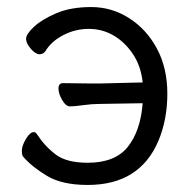

<svg xmlns="http://www.w3.org/2000/svg" viewBox="-20 -507 546 545"><path d="M159 -271 240 -270H262L385 -273Q380 -320 357 -354Q334 -388 302 -406.5Q270 -425 232 -425Q194 -425 160 -407.5Q126 -390 109 -362Q103 -353 92 -353Q81 -353 67.5 -368.5Q54 -384 54 -397Q54 -410 76.5 -431Q99 -452 140 -469.5Q181 -487 239 -487Q297 -487 346.5 -455.5Q396 -424 425.5 -369Q455 -314 455 -241Q455 -168 430 -108Q377 18 229 18Q156 18 113 -8Q70 -34 46 -62Q42 -66 42 -79.5Q42 -93 53.5 -112.5Q65 -132 76 -132Q81 -132 85 -126Q107 -92 138 -68.5Q169 -45 229 -45Q307 -45 343 -90.5Q379 -136 385 -214L263 -212Q241 -212 216 -208.5Q191 -205 179 -205Q167 -205 156.5 -223Q146 -241 146 -256Q146 -271 159 -271Z"/></svg>

Font: ToneOZ-Pinyin-WenKai-Regular
Style: Regular
Weight: 400
Designer: Fontworks Inc.
Foundry: ToneOZ
Version: Version 0.240331